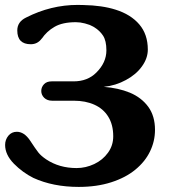

<svg xmlns="http://www.w3.org/2000/svg" viewBox="-20 -735 680 770"><path d="M574.7 -306.6Q601.6 -269.5 601.6 -214.4Q601.6 -168.5 581.5 -127.4Q562 -86.9 522.9 -54.7Q483.9 -22.5 425.8 -3.9Q368.2 14.6 295.9 14.6Q192.9 14.6 113.8 -21.5Q70.8 -43 35.6 -78.6Q0.5 -114.7 0.5 -153.8Q0.5 -174.8 13.7 -190.9Q26.9 -206.5 47.4 -206.5Q77.1 -206.5 100.6 -171.4Q123 -137.2 133.8 -123.5Q144.5 -109.9 165.5 -95.7Q217.8 -61 287.1 -61Q323.7 -61 357.9 -77.1Q392.1 -93.3 413.1 -122.6Q434.1 -151.4 434.1 -188.5Q434.1 -234.9 414.1 -267.1Q394.5 -298.8 358.9 -314.9Q323.2 -331.1 275.9 -331.1H189Q169.4 -331.1 157.2 -342.8Q145.5 -354.5 145.5 -370.1Q145.5 -385.7 156.7 -397.5Q167.5 -408.7 187 -408.7H274.9Q331.1 -408.7 366.2 -443.8Q406.7 -483.9 406.7 -533.2Q406.7 -571.8 393.1 -592.3Q379.9 -612.3 358.4 -625.5Q354.5 -627.9 353.5 -628.4Q346.7 -631.8 340.3 -634.8L334.5 -636.7Q328.1 -639.2 320.3 -641.1Q301.8 -646 284.2 -646Q230.5 -646 198.7 -627.4Q167.5 -609.4 147.9 -580.6H147.5Q130.9 -557.6 103.5 -557.6Q49.3 -557.6 49.3 -612.8Q49.3 -647.5 84.5 -664.6Q184.1 -715.3 291.5 -715.3L314.9 -714.8Q389.6 -713.4 443.4 -696.3Q504.4 -677.2 538.6 -637.2Q572.8 -597.2 572.8 -536.1Q572.8 -501.5 549.3 -468.8Q525.9 -436 484.9 -414.1Q443.8 -391.6 396 -386.7Q454.6 -382.3 501 -363.3Q547.4 -343.8 574.7 -306.6Z"/></svg>

Font: inglobal
Style: Bold
Weight: 700
Designer: Andrey Kochetov, Denis Davydov, Evgeny Yurtaev
Foundry: inglobal.ru
Version: Version 1.00 September 25, 2014, initial release